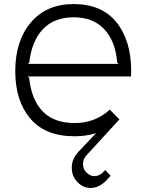

<svg xmlns="http://www.w3.org/2000/svg" viewBox="-20 -660 720 944"><path d="M117 -346H563L556 -353Q548 -457 493 -516Q438 -575 343 -575Q246 -575 191 -516.5Q136 -458 124 -353ZM625 -310Q625 -292 624 -284H116L123 -278Q148 -55 347 -55Q448 -55 520 -121L567 -73L405 104Q388 121 388 149Q389 173 407 190Q425 207 447 206Q469 204 483 190Q490 184 497 176L524 204Q510 220 505 225Q470 262 430 264Q392 266 363 237.5Q334 209 333 169Q331 124 364 88L452 -5Q402 10 347 10Q202 10 128.5 -77.5Q55 -165 55 -310Q55 -459 131.5 -549.5Q208 -640 342 -640Q481 -640 553 -550Q625 -460 625 -310Z"/></svg>

Font: Sinkin Sans 300 Light
Style: Regular
Weight: 300
Designer: Keith Bates
Foundry: K-Type
Version: Sinkin Sans (version 1.0)  by Keith Bates   •   © 2014   www